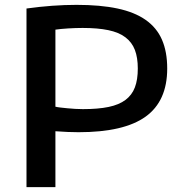

<svg xmlns="http://www.w3.org/2000/svg" viewBox="-20 -770 741 790"><path d="M89 -735Q198 -750 295 -750Q393 -750 463.5 -735Q534 -720 579.5 -688Q625 -656 646.5 -606.5Q668 -557 668 -488Q668 -354 579 -290Q490 -226 303 -226Q282 -226 259 -227Q236 -228 208 -230V0H89ZM321 -321Q384 -321 427 -330Q470 -339 496.5 -359Q523 -379 535 -410.5Q547 -442 547 -488Q547 -533 535 -564.5Q523 -596 496 -616.5Q469 -637 425.5 -646Q382 -655 320 -655Q291 -655 259.5 -653Q228 -651 208 -648V-331Q216 -329 229 -327.5Q242 -326 257.5 -324.5Q273 -323 289.5 -322Q306 -321 321 -321Z"/></svg>

Font: Encode Sans Wide
Style: Medium
Weight: 500
Designer: Pablo Impallari, Andres Torresi
Foundry: Pablo Impallari, Andres Torresi
Version: Version 1.000; ttfautohint (v1.00) -l 8 -r 50 -G 200 -x 14 -